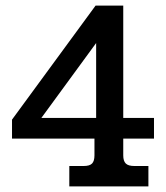

<svg xmlns="http://www.w3.org/2000/svg" viewBox="-20 -667 594 687"><path d="M228 -73H279Q301 -73 309.5 -82Q318 -91 318 -111V-171H23V-239L322 -647H421V-245H531V-171H421V-111Q421 -91 430 -82Q439 -73 461 -73H511V0H228ZM324 -245V-513L128 -245Z"/></svg>

Font: Pridi
Style: Regular
Weight: 400
Designer: Katatrad Team
Foundry: CadsonDemak
Version: Version 1.001